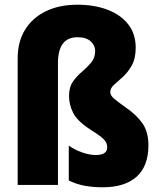

<svg xmlns="http://www.w3.org/2000/svg" viewBox="-20 -785 675 815"><path d="M556 -583Q556 -537 539.5 -507.5Q523 -478 502 -459Q481 -440 464.5 -425.5Q448 -411 448 -394Q448 -380 464.5 -366Q481 -352 515 -328Q560 -297 585 -261Q610 -225 610 -168Q610 -80 560 -35Q510 10 416 10Q375 10 339.5 3.5Q304 -3 272 -19V-167Q297 -149 328.5 -138Q360 -127 386 -127Q435 -127 435 -159Q435 -171 430 -181Q425 -191 409.5 -203.5Q394 -216 362 -236Q307 -272 290 -307Q273 -342 273 -377Q273 -415 289.5 -438.5Q306 -462 328 -480.5Q350 -499 367 -519.5Q384 -540 384 -569Q384 -592 365 -609.5Q346 -627 309 -627Q226 -627 226 -517V0H55V-537Q55 -608 86.5 -659Q118 -710 175 -737.5Q232 -765 309 -765Q381 -765 437 -743.5Q493 -722 524.5 -681.5Q556 -641 556 -583Z"/></svg>

Font: Noto Sans Gurmukhi UI Condensed Black
Style: Regular
Weight: 900
Width: 3
Designer: Jelle Bosma - Monotype Design Team
Foundry: Monotype Imaging Inc.
Version: Version 2.004; ttfautohint (v1.8.4.7-5d5b)